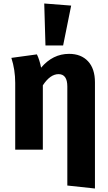

<svg xmlns="http://www.w3.org/2000/svg" viewBox="-20 -856 617 1098"><path d="M341 -596H240L233 -836L387 -824ZM375 -548Q444 -548 483.5 -505.5Q523 -463 523 -385V222L365 205V-361Q365 -432 315 -432Q267 -432 225 -368V0H67V-382Q67 -457 45 -525L191 -545Q206 -515 215 -469Q282 -548 375 -548Z"/></svg>

Font: FiraGO
Style: Bold
Weight: 700
Designer: bBox Type
Foundry: bBox Type GmbH
Version: Version 1.001;PS 001.001;hotconv 1.0.88;makeotf.lib2.5.64775